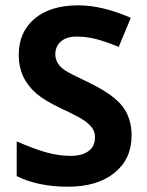

<svg xmlns="http://www.w3.org/2000/svg" viewBox="-20 -695 553 724"><path d="M476.2 -184.5Q476.2 -95 411.5 -43Q346.8 9.1 235.6 9.1Q124.4 9.1 43 -30.8V-161.8Q110.2 -132.5 156.7 -119.8Q203.2 -107.2 246.2 -107.2Q289.2 -107.2 313.7 -125.1Q338.2 -143.1 338.2 -178Q338.2 -198.2 327.1 -213.1Q316 -228 296.5 -241.4Q277 -254.8 212.1 -285.4Q147.1 -316 117.3 -342.3Q50.6 -399.9 50.6 -486.9Q50.6 -573.8 110.2 -624.4Q169.9 -674.9 275.5 -674.9Q365 -674.9 473.2 -627.9L427.7 -518.2Q374.6 -539.9 339.2 -548.5Q303.8 -557.1 267.7 -557.1Q231.5 -557.1 210.1 -538.9Q188.6 -520.7 188.6 -489.9Q188.6 -454.5 224.5 -430.2Q242.2 -418.1 314 -384.2Q406.5 -339.7 441.4 -294.7Q476.2 -249.7 476.2 -184.5Z"/></svg>

Font: Khula
Style: Bold
Weight: 700
Designer: Erin McLaughlin, Steve Matteson
Version: Version 1.000;PS 1.0;hotconv 1.0.72;makeotf.lib2.5.5900; ttf